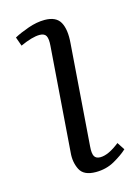

<svg xmlns="http://www.w3.org/2000/svg" viewBox="-89 -574 469 641"><g transform="rotate(-15 145.5 -253.5)"><path d="M125 -432Q127 -456 121.5 -466.5Q116 -477 99 -477Q74 -477 32 -458L21 -489Q41 -500 71 -510.5Q101 -521 128 -521Q168 -521 182 -495.5Q196 -470 192 -423L166 -74Q164 -50 169.5 -40Q175 -30 190 -30Q218 -30 257 -61L274 -35Q257 -19 228 -2.5Q199 14 163 14Q121 14 108 -12Q95 -38 98 -70Z"/></g></svg>

Font: Literata 36pt Light
Style: Italic
Weight: 300
Italic angle: -2°
Designer: Latin by Veronika Burian and Jose Scaglione. Greek by Irene Vlachou. Cyrillic by Vera Evstafieva
Foundry: TypeTogether
Version: Version 3.002